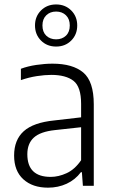

<svg xmlns="http://www.w3.org/2000/svg" viewBox="-20 -836 510 864"><path d="M196 8.5Q126.5 8.5 85 -29.2Q43.5 -67 43.5 -136Q43.5 -206.5 86.8 -245.5Q130 -284.5 224 -294L345 -308V-368.5Q345 -445.5 310.8 -472.2Q276.5 -499 210.5 -499Q181.5 -499 145.8 -493.5Q110 -488 74 -475.5V-526.5Q104.5 -538 143.2 -543.8Q182 -549.5 216.5 -549.5Q307 -549.5 354.5 -509.8Q402 -470 402 -366.5V0H353L348.5 -61H344Q318.5 -27 280 -9.2Q241.5 8.5 196 8.5ZM103 -142Q103 -40 208 -40Q243.5 -40 280 -56.8Q316.5 -73.5 345 -115V-263.5L226.5 -250.5Q161.5 -243.5 132.2 -216.8Q103 -190 103 -142ZM232.5 -626.5Q191.5 -626.5 164.5 -653.5Q137.5 -680.5 137.5 -721.5Q137.5 -762 164.5 -789Q191.5 -816 232.5 -816Q273.5 -816 300.5 -789Q327.5 -762 327.5 -721.5Q327.5 -680.5 300.5 -653.5Q273.5 -626.5 232.5 -626.5ZM232.5 -659Q259.5 -659 276.8 -675.5Q294 -692 294 -721.5Q294 -750.5 276.8 -767.2Q259.5 -784 232.5 -784Q205.5 -784 188.2 -767.2Q171 -750.5 171 -721.5Q171 -692 188.2 -675.5Q205.5 -659 232.5 -659Z"/></svg>

Font: Encode Sans SemiCondensed SemiCondensed Light
Style: Regular
Weight: 300
Width: 4
Designer: Multiple Designers
Foundry: Impallari Type
Version: Version 3.000; ttfautohint (v1.8.3) -l 8 -r 50 -G 200 -x 14 